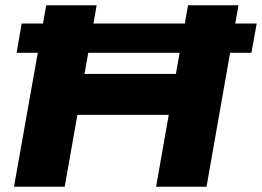

<svg xmlns="http://www.w3.org/2000/svg" viewBox="-20 -707 992 727"><path d="M33 0 155 -687H346L300 -427H646L692 -687H883L762 0H571L619 -272H273L225 0ZM43 -507 62 -618H952L932 -507Z"/></svg>

Font: Archivo SemiExpanded ExtraBold
Style: Italic
Weight: 800
Width: 6
Italic angle: -10°
Designer: Hector Gatti
Foundry: Omnibus-Type
Version: Version 2.001